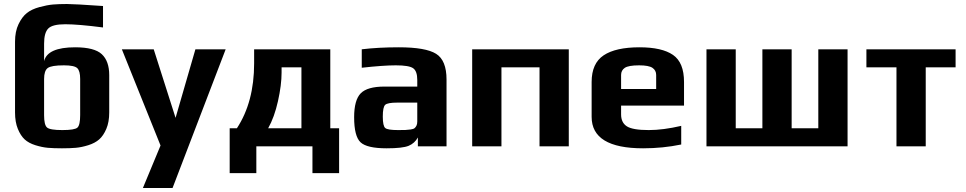

<svg xmlns="http://www.w3.org/2000/svg" viewBox="-20 -730 4818 958"><path d="M200 -512C200 -548.7 207 -574 221 -588C235 -602 263.3 -609 306 -609C348.7 -609 411.3 -603.7 494 -593V-700C398 -706.7 338 -710 314 -710C287.3 -710 264.2 -709.2 244.5 -707.5C224.8 -705.8 202.2 -701.5 176.5 -694.5C150.8 -687.5 130 -677.7 114 -665C98 -652.3 84.2 -633.8 72.5 -609.5C60.8 -585.2 55 -556 55 -522V-169C55 -137 59.7 -109.7 69 -87C78.3 -64.3 89.7 -46.8 103 -34.5C116.3 -22.2 134.2 -12.5 156.5 -5.5C178.8 1.5 199.7 5.8 219 7.5C238.3 9.2 261.7 10 289 10C315.7 10 338.7 9.2 358 7.5C377.3 5.8 398.2 1.5 420.5 -5.5C442.8 -12.5 461 -22.2 475 -34.5C489 -46.8 500.8 -64.3 510.5 -87C520.2 -109.7 525 -137 525 -169V-355C525 -401.7 512.7 -436.5 488 -459.5C463.3 -482.5 419 -494 355 -494C263 -494 211.3 -471 200 -425ZM200 -336C200 -363.3 206 -381.5 218 -390.5C230 -399.5 257 -404 299 -404C333.7 -404 355.8 -399.3 365.5 -390C375.2 -380.7 380 -362.7 380 -336V-156C380 -122.7 375.5 -101.8 366.5 -93.5C357.5 -85.2 332.3 -81 291 -81C249.7 -81 224.2 -85.3 214.5 -94C204.8 -102.7 200 -123 200 -155Z M1106 -484H955L856 -142L747 -484H588L781 -4L693 208H841Z M1248 -484V-414C1248 -285.3 1219.3 -177.3 1162 -90H1126V134H1259V0H1539V134H1672V-90H1628V-484ZM1484 -394V-90H1318C1338.7 -126.7 1355 -171.8 1367 -225.5C1379 -279.2 1385 -326.7 1385 -368V-394Z M2208 0V-333C2208 -397 2190.7 -439.8 2156 -461.5C2121.3 -483.2 2059.3 -494 1970 -494C1902 -494 1840.3 -490.7 1785 -484V-392C1857 -400 1913.7 -404 1955 -404C1999 -404 2027.8 -399.2 2041.5 -389.5C2055.2 -379.8 2062 -360.3 2062 -331V-298H1898C1841.3 -298 1802 -286.8 1780 -264.5C1758 -242.2 1747 -202.3 1747 -145C1747 -81.7 1757.7 -40 1779 -20C1800.3 0 1843.7 10 1909 10C1962.3 10 1999 5.8 2019 -2.5C2039 -10.8 2054.3 -24.7 2065 -44V0ZM2062 -124C2062 -115.3 2060.7 -108.3 2058 -103C2055.3 -97.7 2052.2 -93.5 2048.5 -90.5C2044.8 -87.5 2038.3 -85.3 2029 -84C2019.7 -82.7 2011 -81.8 2003 -81.5C1995 -81.2 1982.7 -81 1966 -81C1932 -81 1910.8 -84.3 1902.5 -91C1894.2 -97.7 1890 -116.7 1890 -148C1890 -180 1894 -199.7 1902 -207C1910 -214.3 1930 -218 1962 -218H2062Z M2818 0V-484H2336V0H2482V-394H2672V0Z M3393 -203V-321C3393 -385.7 3374.7 -430.7 3338 -456C3301.3 -481.3 3245.7 -494 3171 -494C3091.7 -494 3032 -480.7 2992 -454C2952 -427.3 2932 -383 2932 -321V-147C2932 -42.3 3017.7 10 3189 10C3254.3 10 3317.7 3.7 3379 -9V-102C3319 -88 3265 -81 3217 -81C3163.7 -81 3127.3 -87.2 3108 -99.5C3088.7 -111.8 3079 -131.7 3079 -159V-203ZM3254 -286H3079V-356C3079 -371.3 3085.2 -383.2 3097.5 -391.5C3109.8 -399.8 3133.7 -404 3169 -404C3201 -404 3223.2 -399.8 3235.5 -391.5C3247.8 -383.2 3254 -371.3 3254 -356Z M3784 -484V-90H3651V-484H3505V0H4209V-484H4063V-90H3930V-484Z M4748 -394V-484H4303V-394H4453V0H4599V-394Z"/></svg>

Font: Play
Style: Bold
Weight: 700
Designer: Jonas Hecksher
Foundry: Jonas Hecksher, Playtypeª, e-types AS
Version: Version 1.002